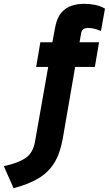

<svg xmlns="http://www.w3.org/2000/svg" viewBox="-65 -732 569 1004"><path d="M6 252 -45 137Q30 120.5 68.8 94.2Q107.5 68 118 9L187 -382H124L146 -511H209L223 -587Q232.5 -639.5 256.2 -666.2Q280 -693 311 -702.5Q342 -712 373 -712Q403 -712 430 -707Q457 -702 484 -687L463 -570Q433 -582 418.2 -584Q403.5 -586 396 -586Q382 -586 372 -580.2Q362 -574.5 359 -557L351 -511H453L431 -382H328L263 -6Q249.5 70 218.8 119.8Q188 169.5 135.8 200.8Q83.5 232 6 252Z"/></svg>

Font: Overpass Black
Style: Italic
Weight: 900
Italic angle: -10°
Designer: Delve Withrington, Dave Bailey, Thomas Jockin
Foundry: Delve Fonts LLC
Version: Version 4.000